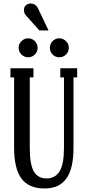

<svg xmlns="http://www.w3.org/2000/svg" viewBox="-20 -1072 500 1102"><path d="M258.8 -897H206.1L127.9 -984.9Q117.2 -997.1 117.2 -1015.1Q117.2 -1030.8 128.2 -1041.3Q139.2 -1051.8 155.8 -1051.8Q185.5 -1051.8 200.2 -1020ZM142.1 -743.2Q119.6 -743.2 103.3 -758.8Q86.9 -774.4 86.9 -797.9Q86.9 -820.3 103.5 -836.2Q120.1 -852.1 142.1 -852.1Q163.6 -852.1 179.7 -836.2Q195.8 -820.3 195.8 -797.9Q195.8 -774.4 179.7 -758.8Q163.6 -743.2 142.1 -743.2ZM319.8 -743.2Q298.3 -743.2 282.2 -758.8Q266.1 -774.4 266.1 -797.9Q266.1 -820.3 282.2 -836.2Q298.3 -852.1 319.8 -852.1Q341.8 -852.1 358.4 -836.2Q375 -820.3 375 -797.9Q375 -774.4 358.6 -758.8Q342.3 -743.2 319.8 -743.2ZM235.8 9.8Q146 9.8 103.5 -46.6Q61 -103 61 -225.1V-627.9H40V-680.2H171.9V-627.9H150.9V-225.1Q150.9 -128.4 174.1 -88.1Q197.3 -47.9 247.1 -47.9Q296.9 -47.9 322 -88.6Q347.2 -129.4 347.2 -225.1V-627.9H326.2V-680.2H422.9V-627.9H401.9V-225.1Q401.9 -103.5 360.6 -46.9Q319.3 9.8 235.8 9.8Z"/></svg>

Font: Margherita Semibold
Style: Regular
Weight: 600
Designer: James Puckett
Foundry: Dunwich Type Founders
Version: Version 1.008;hotconv 1.0.109;makeotfexe 2.5.65596